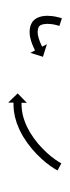

<svg xmlns="http://www.w3.org/2000/svg" viewBox="132 -480 173 477"><g transform="rotate(-90 218.5 -241.5)"><path d="M34.8 -187.2C34.4 -186.5 34 -185.8 33.6 -185L51.2 -175.6C51.6 -176.3 52 -177 52.3 -177.7C52.3 -177.7 52.3 -177.6 52.3 -177.6C52.3 -177.6 52.3 -177.5 52.3 -177.5C53.3 -179.4 54.4 -181.2 55.4 -182.9C55.4 -182.9 55.4 -182.9 55.4 -182.9C55.4 -182.8 55.3 -182.8 55.3 -182.8C57 -185.5 58.8 -188.1 60.6 -190.7C60.6 -190.7 60.6 -190.7 60.5 -190.6C60.5 -190.6 60.5 -190.5 60.5 -190.5C62.8 -193.8 65.3 -197.1 67.8 -200.2C67.8 -200.2 67.7 -200.2 67.7 -200.2C67.7 -200.1 67.6 -200.1 67.6 -200.1C70.6 -203.7 73.7 -207.4 76.8 -210.9C76.8 -210.9 76.8 -210.9 76.8 -210.8C76.7 -210.8 76.7 -210.7 76.7 -210.7C80.3 -214.6 83.9 -218.4 87.7 -222.1C87.7 -222.1 87.6 -222.1 87.6 -222C87.6 -222 87.5 -222 87.5 -222C91.6 -225.9 95.8 -229.6 100 -233.3C100 -233.3 100 -233.3 100 -233.3C99.9 -233.2 99.9 -233.2 99.9 -233.2C104.4 -236.9 109 -240.5 113.7 -244C113.7 -244 113.6 -243.9 113.6 -243.9C113.5 -243.9 113.5 -243.8 113.5 -243.8C118.3 -247.2 123.2 -250.4 128.2 -253.5C128.2 -253.5 128.1 -253.5 128.1 -253.4C128 -253.4 127.9 -253.4 127.9 -253.4C132.9 -256.2 138 -259 143.2 -261.5C143.2 -261.5 143.1 -261.5 143 -261.4C143 -261.4 142.9 -261.3 142.9 -261.3C147.9 -263.6 152.9 -265.7 158 -267.5C158 -267.5 157.9 -267.5 157.8 -267.5C157.8 -267.5 157.7 -267.4 157.7 -267.4C162.4 -269 167.1 -270.4 171.9 -271.5C171.9 -271.5 171.8 -271.5 171.8 -271.5C171.7 -271.5 171.6 -271.5 171.6 -271.5C175.7 -272.3 179.9 -273.1 184.1 -273.7C184.1 -273.7 184 -273.7 183.9 -273.6C183.8 -273.6 183.8 -273.6 183.8 -273.6C187 -274 190.3 -274.3 193.6 -274.4C193.6 -274.4 193.5 -274.4 193.5 -274.4C193.4 -274.4 193.4 -274.4 193.4 -274.4C195.4 -274.5 197.5 -274.5 199.6 -274.5C199.6 -274.5 199.5 -274.5 199.5 -274.5C199.5 -274.5 199.5 -274.5 199.5 -274.5C200.2 -274.5 200.9 -274.5 201.7 -274.5L201.5 -261.3L225 -284.1L202.2 -307.6L202 -294.5C201.2 -294.5 200.5 -294.5 199.7 -294.5C199.7 -294.5 199.7 -294.5 199.7 -294.5C199.7 -294.5 199.6 -294.5 199.6 -294.5C197.4 -294.5 195.1 -294.5 192.9 -294.4C192.9 -294.4 192.8 -294.4 192.7 -294.4C192.7 -294.4 192.6 -294.4 192.6 -294.4C189 -294.2 185.3 -293.9 181.6 -293.5C181.6 -293.5 181.6 -293.5 181.5 -293.5C181.4 -293.5 181.3 -293.5 181.3 -293.5C176.7 -292.8 172.1 -292 167.5 -291C167.5 -291 167.4 -291 167.3 -291C167.2 -291 167.1 -291 167.1 -291C161.8 -289.6 156.6 -288.1 151.5 -286.4C151.5 -286.4 151.4 -286.4 151.3 -286.4C151.2 -286.3 151.1 -286.3 151.1 -286.3C145.6 -284.3 140.1 -282 134.7 -279.6C134.7 -279.6 134.6 -279.5 134.5 -279.5C134.4 -279.5 134.4 -279.4 134.4 -279.4C128.8 -276.7 123.3 -273.8 118 -270.7C118 -270.7 117.9 -270.7 117.8 -270.6C117.8 -270.6 117.7 -270.5 117.7 -270.5C112.4 -267.3 107.1 -263.8 102 -260.2C102 -260.2 101.9 -260.2 101.9 -260.1C101.8 -260.1 101.8 -260 101.8 -260C96.8 -256.4 91.9 -252.5 87.1 -248.6C87.1 -248.6 87.1 -248.6 87 -248.5C87 -248.5 87 -248.5 87 -248.5C82.5 -244.6 78 -240.6 73.7 -236.5C73.7 -236.5 73.7 -236.4 73.7 -236.4C73.6 -236.3 73.6 -236.3 73.6 -236.3C69.6 -232.4 65.8 -228.4 62 -224.3C62 -224.3 62 -224.3 61.9 -224.2C61.9 -224.2 61.9 -224.2 61.9 -224.2C58.5 -220.4 55.3 -216.6 52.1 -212.7C52.1 -212.7 52.1 -212.7 52.1 -212.6C52 -212.6 52 -212.5 52 -212.5C49.4 -209.2 46.8 -205.7 44.2 -202.2C44.2 -202.2 44.2 -202.2 44.2 -202.1C44.2 -202.1 44.1 -202 44.1 -202C42.2 -199.2 40.3 -196.4 38.4 -193.5C38.4 -193.5 38.4 -193.4 38.4 -193.4C38.4 -193.4 38.3 -193.3 38.3 -193.3C37.1 -191.3 36 -189.4 34.8 -187.3C34.8 -187.3 34.8 -187.3 34.8 -187.3C34.8 -187.3 34.8 -187.2 34.8 -187.2ZM393.1 -182.1C392.9 -181.5 392.7 -181 392.5 -180.5L411.5 -174.2C411.7 -174.8 411.9 -175.3 412.1 -175.9C412.1 -175.9 412.1 -175.9 412.1 -175.9C412.1 -176 412.1 -176 412.1 -176C412.6 -177.6 413.1 -179.2 413.6 -180.8C413.6 -180.8 413.6 -180.9 413.6 -180.9C413.6 -181 413.6 -181 413.6 -181C414.3 -183.5 414.9 -186.1 415.4 -188.7C415.4 -188.7 415.5 -188.7 415.5 -188.8C415.5 -188.8 415.5 -188.9 415.5 -188.9C416.1 -192.2 416.7 -195.6 417.1 -198.9C417.1 -198.9 417.1 -199 417.1 -199.1C417.1 -199.2 417.1 -199.2 417.1 -199.2C417.5 -203.1 417.7 -207 417.8 -210.9C417.8 -210.9 417.8 -211.1 417.8 -211.2C417.8 -211.3 417.8 -211.4 417.8 -211.4C417.6 -215.6 417.2 -219.7 416.5 -223.8C416.5 -223.8 416.5 -224 416.4 -224.2C416.4 -224.4 416.4 -224.6 416.4 -224.6C415.4 -228.5 414.1 -232.3 412.4 -236C412.4 -236 412.3 -236.3 412.2 -236.5C412 -236.8 411.9 -237 411.9 -237C409.9 -240.2 407.6 -243.2 404.9 -245.8C404.9 -245.8 404.6 -246 404.3 -246.2C404.1 -246.4 403.8 -246.6 403.8 -246.7C400.7 -248.9 397.3 -250.6 393.7 -252C393.7 -252 393.5 -252.1 393.2 -252.1C393 -252.2 392.7 -252.3 392.7 -252.3C388.7 -253.4 384.5 -254 380.4 -254.4C380.4 -254.4 380.2 -254.4 380 -254.4C379.9 -254.4 379.7 -254.4 379.7 -254.4C375.7 -254.5 371.6 -254.2 367.6 -253.7C367.6 -253.7 367.4 -253.7 367.3 -253.6C367.2 -253.6 367 -253.6 367 -253.6C363.2 -252.8 359.4 -251.9 355.7 -250.9C355.7 -250.9 355.6 -250.8 355.5 -250.8C355.5 -250.8 355.4 -250.8 355.4 -250.8C352.1 -249.7 348.9 -248.6 345.8 -247.4C345.8 -247.4 345.7 -247.3 345.7 -247.3C345.6 -247.3 345.6 -247.3 345.6 -247.3C343.1 -246.3 340.7 -245.2 338.3 -244.1C338.3 -244.1 338.2 -244.1 338.2 -244.1C338.2 -244 338.1 -244 338.1 -244C336.6 -243.3 335 -242.5 333.5 -241.8C333.5 -241.8 333.5 -241.7 333.4 -241.7C333.4 -241.7 333.4 -241.7 333.4 -241.7C332.9 -241.4 332.3 -241.2 331.8 -240.9L325.7 -252.6L315.9 -221.3L347.1 -211.5L341.1 -223.2C341.6 -223.4 342.1 -223.7 342.6 -223.9C342.6 -223.9 342.6 -223.9 342.5 -223.9C342.5 -223.9 342.5 -223.9 342.5 -223.9C343.9 -224.6 345.3 -225.3 346.7 -226C346.7 -226 346.7 -226 346.7 -225.9C346.6 -225.9 346.6 -225.9 346.6 -225.9C348.8 -226.9 351 -227.9 353.2 -228.8C353.2 -228.8 353.2 -228.8 353.1 -228.8C353.1 -228.7 353 -228.7 353 -228.7C355.8 -229.8 358.7 -230.8 361.5 -231.7C361.5 -231.7 361.5 -231.7 361.4 -231.7C361.3 -231.7 361.2 -231.6 361.2 -231.6C364.4 -232.5 367.6 -233.3 370.9 -234C370.9 -234 370.7 -233.9 370.6 -233.9C370.4 -233.9 370.3 -233.9 370.3 -233.9C373.3 -234.3 376.3 -234.5 379.4 -234.4C379.4 -234.4 379.2 -234.4 379 -234.4C378.9 -234.4 378.7 -234.4 378.7 -234.4C381.7 -234.2 384.7 -233.7 387.6 -233C387.6 -233 387.4 -233 387.1 -233.1C386.9 -233.2 386.6 -233.3 386.6 -233.3C388.6 -232.5 390.5 -231.6 392.2 -230.4C392.2 -230.4 391.9 -230.6 391.7 -230.8C391.4 -231 391.1 -231.3 391.1 -231.2C392.6 -229.9 393.8 -228.3 394.8 -226.6C394.8 -226.6 394.7 -226.9 394.5 -227.1C394.4 -227.4 394.3 -227.7 394.3 -227.7C395.4 -225.1 396.3 -222.5 396.9 -219.8C396.9 -219.8 396.9 -220 396.9 -220.2C396.8 -220.4 396.8 -220.6 396.8 -220.6C397.3 -217.3 397.7 -214 397.8 -210.6C397.8 -210.6 397.8 -210.8 397.8 -210.9C397.8 -211 397.8 -211.2 397.8 -211.2C397.7 -207.8 397.6 -204.5 397.2 -201.2C397.2 -201.2 397.3 -201.2 397.3 -201.3C397.3 -201.4 397.3 -201.5 397.3 -201.5C396.9 -198.6 396.4 -195.6 395.9 -192.7C395.9 -192.7 395.9 -192.8 395.9 -192.8C395.9 -192.9 395.9 -193 395.9 -193C395.4 -190.7 394.9 -188.4 394.3 -186.1C394.3 -186.1 394.3 -186.2 394.3 -186.2C394.3 -186.3 394.3 -186.3 394.3 -186.3C393.9 -184.9 393.5 -183.4 393 -182C393 -182 393 -182 393 -182C393 -182 393.1 -182.1 393.1 -182.1Z"/></g></svg>

Font: FRB American Cursive Just Arrows
Style: Bold Italic
Weight: 700
Italic angle: -25°
Version: Version 2.0;Modular Font Editor K font №1